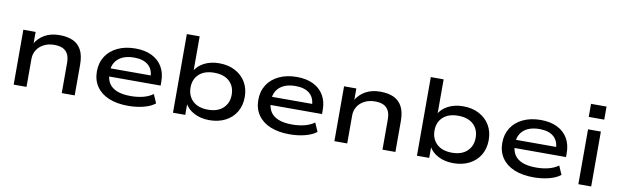

<svg xmlns="http://www.w3.org/2000/svg" viewBox="-45 -1202 5464 1695"><g transform="rotate(10 2686.5 -354.5)"><path d="M98 0V-492H208V-383H203Q234 -438 289.5 -469.5Q345 -501 423 -501Q492 -501 541.5 -479Q591 -457 618 -407.5Q645 -358 645 -275V0H529V-270Q529 -320 513 -350Q497 -380 467 -394Q437 -408 392 -408Q338 -408 297.5 -387Q257 -366 235 -330.5Q213 -295 213 -251V0Z M1124 9Q1024 9 951.5 -21Q879 -51 840 -108Q801 -165 801 -243Q801 -320 838 -378Q875 -436 943.5 -468.5Q1012 -501 1103 -501Q1188 -501 1249.5 -471Q1311 -441 1344 -385.5Q1377 -330 1377 -252V-217H889V-290H1300L1277 -271Q1276 -344 1231.5 -382Q1187 -420 1105 -420Q1045 -420 1002.5 -401Q960 -382 936.5 -345.5Q913 -309 913 -258V-249Q913 -194 936.5 -156.5Q960 -119 1008.5 -99.5Q1057 -80 1132 -80Q1192 -80 1243 -93Q1294 -106 1331 -133L1365 -55Q1327 -24 1262.5 -7.5Q1198 9 1124 9Z M1852 9Q1776 9 1716.5 -21.5Q1657 -52 1629 -107H1636V0H1526V-705H1641V-388H1633Q1660 -440 1718.5 -470.5Q1777 -501 1853 -501Q1935 -501 1996.5 -468.5Q2058 -436 2092 -379Q2126 -322 2126 -246Q2126 -170 2092 -112.5Q2058 -55 1996 -23Q1934 9 1852 9ZM1825 -80Q1912 -80 1960.5 -126Q2009 -172 2009 -246Q2009 -321 1960.5 -366Q1912 -411 1824 -411Q1737 -411 1688.5 -366Q1640 -321 1640 -246Q1640 -172 1688.5 -126Q1737 -80 1825 -80Z M2571 9Q2471 9 2398.5 -21Q2326 -51 2287 -108Q2248 -165 2248 -243Q2248 -320 2285 -378Q2322 -436 2390.5 -468.5Q2459 -501 2550 -501Q2635 -501 2696.5 -471Q2758 -441 2791 -385.5Q2824 -330 2824 -252V-217H2336V-290H2747L2724 -271Q2723 -344 2678.5 -382Q2634 -420 2552 -420Q2492 -420 2449.5 -401Q2407 -382 2383.5 -345.5Q2360 -309 2360 -258V-249Q2360 -194 2383.5 -156.5Q2407 -119 2455.5 -99.5Q2504 -80 2579 -80Q2639 -80 2690 -93Q2741 -106 2778 -133L2812 -55Q2774 -24 2709.5 -7.5Q2645 9 2571 9Z M2973 0V-492H3083V-383H3078Q3109 -438 3164.5 -469.5Q3220 -501 3298 -501Q3367 -501 3416.5 -479Q3466 -457 3493 -407.5Q3520 -358 3520 -275V0H3404V-270Q3404 -320 3388 -350Q3372 -380 3342 -394Q3312 -408 3267 -408Q3213 -408 3172.5 -387Q3132 -366 3110 -330.5Q3088 -295 3088 -251V0Z M4039 9Q3963 9 3903.5 -21.5Q3844 -52 3816 -107H3823V0H3713V-705H3828V-388H3820Q3847 -440 3905.5 -470.5Q3964 -501 4040 -501Q4122 -501 4183.5 -468.5Q4245 -436 4279 -379Q4313 -322 4313 -246Q4313 -170 4279 -112.5Q4245 -55 4183 -23Q4121 9 4039 9ZM4012 -80Q4099 -80 4147.5 -126Q4196 -172 4196 -246Q4196 -321 4147.5 -366Q4099 -411 4011 -411Q3924 -411 3875.5 -366Q3827 -321 3827 -246Q3827 -172 3875.5 -126Q3924 -80 4012 -80Z M4758 9Q4658 9 4585.5 -21Q4513 -51 4474 -108Q4435 -165 4435 -243Q4435 -320 4472 -378Q4509 -436 4577.5 -468.5Q4646 -501 4737 -501Q4822 -501 4883.5 -471Q4945 -441 4978 -385.5Q5011 -330 5011 -252V-217H4523V-290H4934L4911 -271Q4910 -344 4865.5 -382Q4821 -420 4739 -420Q4679 -420 4636.5 -401Q4594 -382 4570.5 -345.5Q4547 -309 4547 -258V-249Q4547 -194 4570.5 -156.5Q4594 -119 4642.5 -99.5Q4691 -80 4766 -80Q4826 -80 4877 -93Q4928 -106 4965 -133L4999 -55Q4961 -24 4896.5 -7.5Q4832 9 4758 9Z M5147 -601V-718H5286V-601ZM5160 0V-492H5275V0Z"/></g></svg>

Font: Nunito Sans 10pt Expanded SemiBold
Style: Regular
Weight: 600
Width: 7
Designer: Vernon Adams
Foundry: Vernon Adams
Version: Version 3.101;gftools[0.9.27]